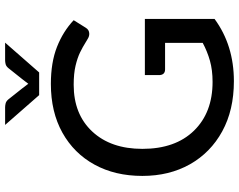

<svg xmlns="http://www.w3.org/2000/svg" viewBox="-114 -836 958 770"><g transform="rotate(-90 365.0 -451.0)"><path d="M424.5 8Q308.5 8 223.2 -38.8Q138 -85.5 91.2 -168.2Q44.5 -251 44.5 -359Q44.5 -468.5 89.8 -551Q135 -633.5 218 -679.8Q301 -726 413.5 -726Q499.5 -726 561.8 -701.5Q624 -677 669 -634.5L639 -586.5Q630.5 -572 614.5 -572Q605 -572 596.2 -577Q587.5 -582 578.5 -587.5Q562 -598 540 -608.8Q518 -619.5 486.5 -627Q455 -634.5 410 -634.5Q292 -634.5 222.5 -560Q153 -485.5 153 -359Q153 -227 225.8 -152.2Q298.5 -77.5 421.5 -77.5Q469 -77.5 506.2 -88Q543.5 -98.5 578 -117V-268H472Q451 -268 449 -288.5V-349H674V-69.5Q568.5 8 424.5 8ZM459.5 -773H368.5L249 -909.5H320Q326.5 -909.5 335 -907.5Q343.5 -905.5 351 -897Q408 -825.5 414 -816.5Q420 -825.5 477 -896.5Q484.5 -905.5 493 -907.5Q501.5 -909.5 508 -909.5H579Z"/></g></svg>

Font: Verano Sans Medium
Style: Regular
Weight: 500
Designer: Lukasz Dziedzic with Adam Twardoch and Botio Nikoltchev
Foundry: tyPoland Lukasz Dziedzic
Version: Version 3.001;December 28, 2019;FontCreator 12.0.0.2547 64-b